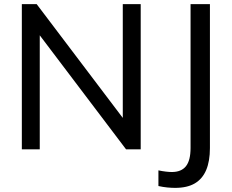

<svg xmlns="http://www.w3.org/2000/svg" viewBox="-20 -725 1125 932"><path d="M86 0V-705H158L600 -121H576V-705H663V0H592L150 -584H173V0ZM830 187Q813 187 792 185Q771 183 749 178V102Q768 106 785 108Q802 110 814 110Q860 110 882.5 82Q905 54 905 -7V-705H999V-6Q999 57 981 100Q963 143 926 165Q889 187 830 187Z"/></svg>

Font: Mulish Medium
Style: Regular
Weight: 500
Designer: Vernon Adams
Foundry: Vernon Adams
Version: Version 3.603; ttfautohint (v1.8.3)